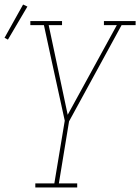

<svg xmlns="http://www.w3.org/2000/svg" viewBox="-53 -828 619 848"><path d="M103 0V-18H187L233 -295L173 -569L141 -717H81V-735H221V-717H162L246 -321L463 -717H406V-735H546V-717H484L252 -292L207 -18H288V0ZM-18 -653 -33 -661 49 -808 68 -799Z"/></svg>

Font: Iosevka Slab Thin
Style: Italic
Weight: 100
Italic angle: -9°
Monospace: yes
Designer: Belleve Invis
Foundry: Belleve Invis
Version: Version 11.1.1; ttfautohint (v1.8.3)